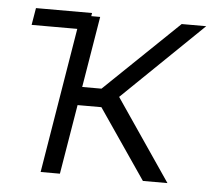

<svg xmlns="http://www.w3.org/2000/svg" viewBox="-43 -573 689 620"><g transform="rotate(5 301.0 -263.0)"><path d="M40 -470.7 49.3 -525.9H231L229.5 -515.6H258.3L220.2 -285.2H282.7L522.5 -515.6H602.1L341.8 -263.7L521.5 0H441.9L287.6 -225.6H210.4L172.9 0H110.4L188 -470.7Z"/></g></svg>

Font: Inter Display Light
Style: Italic
Weight: 300
Italic angle: -9.39999°
Designer: Rasmus Andersson
Foundry: rsms
Version: Version 4.000;git-a52131595